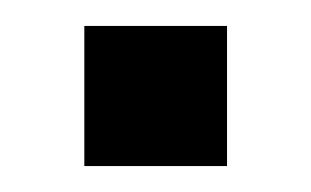

<svg xmlns="http://www.w3.org/2000/svg" viewBox="-20 -440 240 148"><path d="M155 -420V-312H45V-420Z"/></svg>

Font: Kreadon
Style: Regular
Weight: 400
Designer: kohakuno
Foundry: StudioGnu
Version: Version 1.000;Glyphs 3.1.2 (3151)